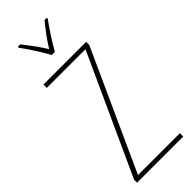

<svg xmlns="http://www.w3.org/2000/svg" viewBox="-306 -981 1011 1011"><g transform="rotate(-45 200.0 -475.0)"><path d="M374 0H30V-22L335 -689H47V-714H365V-691L62 -25H374ZM188 -793Q175 -817 157.5 -845.5Q140 -874 122.5 -900Q105 -926 92 -943V-950H110Q131 -924 156 -890Q181 -856 200 -824Q219 -856 242 -887Q265 -918 291 -950H308V-943Q285 -912 257.5 -869.5Q230 -827 211 -793Z"/></g></svg>

Font: Noto Sans Khmer Condensed Thin
Style: Regular
Weight: 100
Width: 3
Designer: Danh Hong and the Monotype Design Team
Foundry: Monotype Imaging Inc.
Version: Version 2.004; ttfautohint (v1.8.4.7-5d5b)